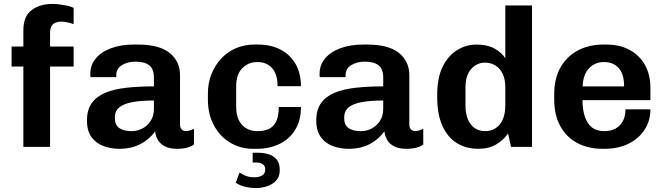

<svg xmlns="http://www.w3.org/2000/svg" viewBox="-20 -748 3380 978"><path d="M99 0V-409H39V-511H99V-594Q99 -665 141 -696.5Q183 -728 248 -728Q264 -728 283.5 -725.5Q303 -723 322.5 -719Q342 -715 355 -708V-625Q343 -630 323.5 -634Q304 -638 293 -638Q280 -638 266.5 -634Q253 -630 244 -617.5Q235 -605 235 -576V-511H355V-409H235V0Z M587 10Q546 10 508.5 -3.5Q471 -17 447 -48.5Q423 -80 423 -134Q423 -189 447.5 -223Q472 -257 516.5 -275.5Q561 -294 623.5 -301Q686 -308 764 -308V-353Q764 -397 740 -415.5Q716 -434 670 -434Q631 -434 601.5 -416.5Q572 -399 572 -363V-355H441Q440 -358 440 -363.5Q440 -369 440 -373Q440 -417 468 -450.5Q496 -484 546 -502.5Q596 -521 662 -521H683Q791 -521 844 -478.5Q897 -436 897 -364V-115Q897 -96 906.5 -88Q916 -80 927 -80Q936 -80 947 -83.5Q958 -87 968 -92V-12Q955 -2 933.5 4Q912 10 882 10Q846 10 822 -1.5Q798 -13 785.5 -33Q773 -53 770 -79Q742 -39 696 -14.5Q650 10 587 10ZM651 -80Q679 -80 704.5 -93Q730 -106 747 -131.5Q764 -157 764 -195V-236Q700 -236 655.5 -228Q611 -220 588 -201.5Q565 -183 565 -148Q565 -111 587.5 -95.5Q610 -80 651 -80Z M1269 10Q1204 10 1151.5 -22Q1099 -54 1069 -110.5Q1039 -167 1039 -240V-271Q1039 -326 1057.5 -371.5Q1076 -417 1108 -451Q1140 -485 1183 -503Q1226 -521 1275 -521H1294Q1361 -521 1410.5 -494.5Q1460 -468 1486.5 -420.5Q1513 -373 1513 -309H1394Q1394 -350 1381.5 -377Q1369 -404 1346 -418Q1323 -432 1291 -432Q1245 -432 1214 -400.5Q1183 -369 1183 -308V-205Q1183 -145 1212.5 -112.5Q1242 -80 1292 -80Q1327 -80 1351 -92Q1375 -104 1387.5 -131Q1400 -158 1400 -203H1513Q1513 -135 1484 -87.5Q1455 -40 1404 -15Q1353 10 1288 10ZM1285 210Q1257 210 1229.5 203.5Q1202 197 1181 183L1200 131Q1212 139 1230.5 147Q1249 155 1277 155Q1299 155 1315 146Q1331 137 1331 115Q1331 97 1318.5 88.5Q1306 80 1288 80H1267V30H1294Q1322 30 1347.5 37.5Q1373 45 1389 64Q1405 83 1405 118Q1405 153 1385.5 173Q1366 193 1338 201.5Q1310 210 1285 210Z M1755 10Q1714 10 1676.5 -3.5Q1639 -17 1615 -48.5Q1591 -80 1591 -134Q1591 -189 1615.5 -223Q1640 -257 1684.5 -275.5Q1729 -294 1791.5 -301Q1854 -308 1932 -308V-353Q1932 -397 1908 -415.5Q1884 -434 1838 -434Q1799 -434 1769.5 -416.5Q1740 -399 1740 -363V-355H1609Q1608 -358 1608 -363.5Q1608 -369 1608 -373Q1608 -417 1636 -450.5Q1664 -484 1714 -502.5Q1764 -521 1830 -521H1851Q1959 -521 2012 -478.5Q2065 -436 2065 -364V-115Q2065 -96 2074.5 -88Q2084 -80 2095 -80Q2104 -80 2115 -83.5Q2126 -87 2136 -92V-12Q2123 -2 2101.5 4Q2080 10 2050 10Q2014 10 1990 -1.5Q1966 -13 1953.5 -33Q1941 -53 1938 -79Q1910 -39 1864 -14.5Q1818 10 1755 10ZM1819 -80Q1847 -80 1872.5 -93Q1898 -106 1915 -131.5Q1932 -157 1932 -195V-236Q1868 -236 1823.5 -228Q1779 -220 1756 -201.5Q1733 -183 1733 -148Q1733 -111 1755.5 -95.5Q1778 -80 1819 -80Z M2416 10Q2356 10 2309 -18Q2262 -46 2234.5 -105Q2207 -164 2207 -255V-266Q2207 -351 2234.5 -407.5Q2262 -464 2308 -492.5Q2354 -521 2408 -521Q2462 -521 2498.5 -501Q2535 -481 2554 -451V-720H2690V0H2583L2568 -68Q2544 -34 2507 -12Q2470 10 2416 10ZM2451 -80Q2480 -80 2503 -94Q2526 -108 2540 -137.5Q2554 -167 2554 -213V-302Q2554 -344 2540.5 -372Q2527 -400 2503.5 -414.5Q2480 -429 2451 -429Q2409 -429 2380 -396.5Q2351 -364 2351 -302V-213Q2351 -167 2364.5 -137.5Q2378 -108 2400.5 -94Q2423 -80 2451 -80Z M3048 10Q2976 10 2920.5 -19.5Q2865 -49 2834 -105.5Q2803 -162 2803 -243V-268Q2803 -349 2835.5 -405.5Q2868 -462 2924.5 -491.5Q2981 -521 3053 -521H3069Q3137 -521 3187.5 -493.5Q3238 -466 3265.5 -416.5Q3293 -367 3293 -301V-238H2947Q2947 -190 2959 -154Q2971 -118 2995 -99Q3019 -80 3058 -80Q3090 -80 3114 -92.5Q3138 -105 3152 -130Q3166 -155 3166 -191H3293Q3293 -132 3263 -86.5Q3233 -41 3180.5 -15.5Q3128 10 3059 10ZM2948 -308H3159Q3159 -371 3131.5 -401.5Q3104 -432 3056 -432Q3011 -432 2980.5 -400.5Q2950 -369 2948 -308Z"/></svg>

Font: Chivo SemiBold
Style: Regular
Weight: 600
Designer: Hector Gatti
Foundry: Omnibus-Type
Version: Version 2.002